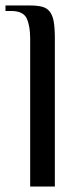

<svg xmlns="http://www.w3.org/2000/svg" viewBox="-34 -680 296 700"><path d="M166 0H76V-540Q76 -585 63.5 -612.5Q51 -640 6 -640H-14V-660H76Q102 -660 119.5 -655.5Q137 -651 147.5 -637.5Q158 -624 162 -600.5Q166 -577 166 -540Z"/></svg>

Font: Philosopher
Style: Regular
Weight: 400
Designer: Jovanny Lemonad
Foundry: Jovanny Lemonad
Version: Version 1.000